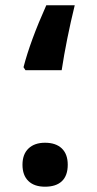

<svg xmlns="http://www.w3.org/2000/svg" viewBox="-20 -705 367 725"><path d="M149.9 0Q109.4 0 87.2 -21.5Q64.9 -43 64.9 -83Q64.9 -122.6 87.6 -144.3Q110.4 -166 149.9 -166Q190.9 -166 213.4 -144.5Q235.8 -123 235.8 -83Q235.8 -42 213.9 -21Q191.9 0 149.9 0ZM68.8 -451.2Q94.2 -549.8 154.8 -685.1H262.2Q230.5 -555.2 212.9 -439.9H76.2Z"/></svg>

Font: DroidArabicKufi-Bold
Style: Bold
Weight: 700
Designer: Pascal Zoghbi
Foundry: Ascender Corporation
Version: Version 1.00